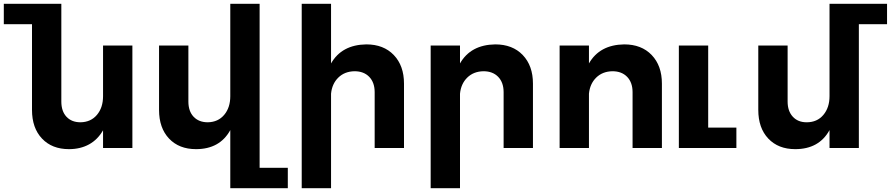

<svg xmlns="http://www.w3.org/2000/svg" viewBox="-81 -777 4677 1008"><path d="M614 -538V0H460V-93Q432 -44 386.5 -19Q341 6 281 6Q192 6 139.5 -49.5Q87 -105 87 -200V-650H-61V-757H241V-244Q241 -193 268 -164Q295 -135 342 -135Q396 -136 428 -174Q460 -212 460 -272V-538Z M1430 104V211H1128V-94Q1073 6 948 6Q859 6 806.5 -49.5Q754 -105 754 -200V-538H908V-244Q908 -193 935.5 -164Q963 -135 1010 -135Q1064 -136 1096 -174Q1128 -212 1128 -272V-757H1282V104Z M2040 -338V0H1886V-293Q1886 -344 1857.5 -373.5Q1829 -403 1780 -403Q1728 -402 1695 -369.5Q1662 -337 1657 -285V211H1503V-757H1657V-444Q1713 -542 1842 -544Q1933 -544 1986.5 -488Q2040 -432 2040 -338Z M2717 -338V0H2563V-293Q2563 -344 2534.5 -373.5Q2506 -403 2457 -403Q2405 -402 2372 -369.5Q2339 -337 2334 -285V211H2180V-538H2334V-444Q2390 -542 2519 -544Q2610 -544 2663.5 -488Q2717 -432 2717 -338Z M3394 -338V0H3240V-293Q3240 -344 3211.5 -373.5Q3183 -403 3134 -403Q3082 -402 3049 -369.5Q3016 -337 3011 -285V0H2857V-538H3011V-444Q3067 -542 3196 -544Q3287 -544 3340.5 -488Q3394 -432 3394 -338Z M3637 -107H3785V0H3483V-538H3637Z M4576 -650H4428V0H4274V-94Q4219 6 4094 6Q4005 6 3952.5 -49.5Q3900 -105 3900 -200V-538H4054V-244Q4054 -194 4081 -164.5Q4108 -135 4154 -135Q4209 -135 4241.5 -173.5Q4274 -212 4274 -272V-757H4576Z"/></svg>

Font: Montserrat arm2 SemiBold
Style: Regular
Weight: 600
Designer: Julieta Ulanovsky
Foundry: Julieta Ulanovsky
Version: Version 6.000